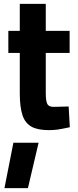

<svg xmlns="http://www.w3.org/2000/svg" viewBox="-20 -659 404 990"><path d="M232 12Q255 12 278 9Q298 6 340 -3L334 -110L258 -108Q231 -107 223 -125Q216 -140 216 -181V-386H339V-500H216V-639H82V-500H23V-386H82V-178Q82 -107 96 -65Q109 -25 142 -6Q174 12 232 12ZM49 77 3 311H124L179 77Z"/></svg>

Font: Online Auction - Bold
Style: Bold
Weight: 500
Designer: Mohamed Mostafa, the designer of Online Auction
Foundry: Kief Type Foundry
Version: ""